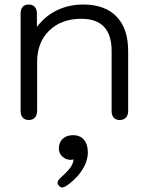

<svg xmlns="http://www.w3.org/2000/svg" viewBox="-20 -520 651 848"><path d="M71 -30V-460Q71 -479 80 -489.5Q89 -500 107 -500Q124 -500 133.5 -489.5Q143 -479 143 -460V-401Q180 -450 232.5 -475Q285 -500 348 -500Q443 -500 494.5 -447Q546 -394 546 -295V-30Q546 -11 536 -0.5Q526 10 509 10Q491 10 482 -0.5Q473 -11 473 -30V-295Q473 -437 339 -437Q251 -437 197.5 -385Q144 -333 144 -247V-30Q144 -12 134.5 -1Q125 10 107 10Q90 10 80.5 -0.5Q71 -11 71 -30ZM234 287Q234 277 250 263Q276 240 289.5 222Q303 204 305 184Q297 186 292 186Q271 186 255.5 171.5Q240 157 240 136Q240 109 257 93Q274 77 303 77Q333 77 350.5 97Q368 117 368 153Q368 189 346.5 225Q325 261 287 291Q265 308 255 308Q247 308 241 301Q234 294 234 287Z"/></svg>

Font: Kodchasan
Style: Regular
Weight: 400
Version: Version 1.000; ttfautohint (v1.6)